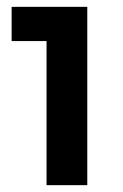

<svg xmlns="http://www.w3.org/2000/svg" viewBox="-20 -765 359 561"><path d="M116 -645H14V-745H235V-224H116Z"/></svg>

Font: BLUETTI 2.0
Style: Bold
Weight: 700
Designer: Stijn de Vries
Foundry: tokotype
Version: Version 2.005;October 31, 2023;FontCreator 14.0.0.2814 64-bi